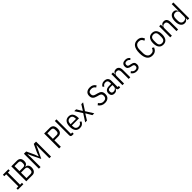

<svg xmlns="http://www.w3.org/2000/svg" viewBox="895 -3528 6329 6329"><g transform="rotate(-45 4059.0 -364.0)"><path d="M53 0V-66H141V-632H53V-698H309V-632H221V-66H309V0Z M445 -698H709Q788 -698 830.5 -653.5Q873 -609 873 -518Q873 -476 863 -448.5Q853 -421 837.5 -404.5Q822 -388 803 -380Q784 -372 766 -371V-361Q784 -361 806.5 -353.5Q829 -346 848.5 -327.5Q868 -309 881.5 -278.5Q895 -248 895 -202Q895 -106 851 -53Q807 0 736 0H445ZM525 -70H712Q760 -70 784.5 -95.5Q809 -121 809 -175V-221Q809 -275 784.5 -300.5Q760 -326 712 -326H525ZM525 -396H699Q742 -396 765 -418.5Q788 -441 788 -489V-535Q788 -583 765 -605.5Q742 -628 699 -628H525Z M1521 -479 1528 -599H1518L1466 -479L1316 -171L1166 -479L1114 -597H1104L1111 -479V0H1033V-698H1139L1265 -427L1312 -298H1320L1367 -427L1493 -698H1599V0H1521Z M1976 0V-698H2233Q2406 -698 2406 -499Q2406 -300 2233 -300H2056V0ZM2056 -370H2231Q2320 -370 2320 -466V-532Q2320 -628 2231 -628H2056Z M2595 0Q2554 0 2535.5 -18.5Q2517 -37 2517 -78V-740H2593V-67H2658V0Z M2940 12Q2895 12 2856 -3Q2817 -18 2789 -51Q2761 -84 2745 -135Q2729 -186 2729 -258Q2729 -330 2745 -381Q2761 -432 2789 -465Q2817 -498 2856 -513Q2895 -528 2940 -528Q2985 -528 3022.5 -513Q3060 -498 3086 -465Q3112 -432 3126.5 -381Q3141 -330 3141 -258V-239H2810V-206Q2810 -130 2844.5 -92.5Q2879 -55 2940 -55Q2992 -55 3025 -77.5Q3058 -100 3077 -145L3129 -107Q3105 -54 3058.5 -21Q3012 12 2940 12ZM2940 -464Q2878 -464 2844 -425Q2810 -386 2810 -310V-297H3060V-310Q3060 -464 2940 -464Z M3192 0 3362 -263 3199 -516H3285L3400 -328H3410L3527 -516H3610L3448 -266L3615 0H3529L3410 -202H3400L3275 0Z M4105 12Q4030 12 3974 -19.5Q3918 -51 3881 -107L3939 -155Q3971 -108 4011 -82.5Q4051 -57 4105 -57Q4247 -57 4247 -190Q4247 -244 4221 -272Q4195 -300 4131 -316L4079 -329Q3987 -352 3943.5 -396.5Q3900 -441 3900 -522Q3900 -615 3958 -662.5Q4016 -710 4112 -710Q4185 -710 4234.5 -683Q4284 -656 4321 -598L4262 -556Q4235 -598 4200.5 -619.5Q4166 -641 4109 -641Q4045 -641 4011.5 -613Q3978 -585 3978 -522Q3978 -471 4005.5 -445Q4033 -419 4094 -404L4146 -391Q4195 -379 4229 -362.5Q4263 -346 4284.5 -322Q4306 -298 4315.5 -265.5Q4325 -233 4325 -190Q4325 -91 4266.5 -39.5Q4208 12 4105 12Z M4771 0Q4697 0 4697 -74V-84H4687Q4674 -37 4639.5 -12.5Q4605 12 4557 12Q4482 12 4445 -26Q4408 -64 4408 -138Q4408 -210 4455.5 -252Q4503 -294 4604 -294H4697V-351Q4697 -408 4671.5 -435Q4646 -462 4591 -462Q4546 -462 4518.5 -442.5Q4491 -423 4471 -386L4426 -428Q4446 -470 4490 -498.5Q4534 -527 4594 -527Q4682 -527 4727.5 -484.5Q4773 -442 4773 -359V-67H4825V0ZM4576 -54Q4602 -54 4624.5 -63Q4647 -72 4663 -86.5Q4679 -101 4688 -119.5Q4697 -138 4697 -158V-236H4602Q4542 -236 4514.5 -216Q4487 -196 4487 -158V-130Q4487 -91 4511 -72.5Q4535 -54 4576 -54Z M4928 0V-516H5004V-432H5014Q5029 -480 5060.5 -504Q5092 -528 5146 -528Q5215 -528 5254.5 -481Q5294 -434 5294 -336V0H5218V-331Q5218 -393 5192.5 -426Q5167 -459 5114 -459Q5068 -459 5036 -431Q5004 -403 5004 -352V0Z M5584 12Q5520 12 5474.5 -14Q5429 -40 5397 -86L5450 -130Q5477 -92 5508.5 -72Q5540 -52 5584 -52Q5629 -52 5655.5 -74.5Q5682 -97 5682 -139Q5682 -173 5665 -194Q5648 -215 5602 -223L5563 -230Q5488 -244 5451.5 -277Q5415 -310 5415 -377Q5415 -416 5427 -444.5Q5439 -473 5461 -491.5Q5483 -510 5513.5 -518.5Q5544 -527 5580 -527Q5638 -527 5677.5 -506.5Q5717 -486 5746 -447L5697 -402Q5680 -426 5652 -444.5Q5624 -463 5580 -463Q5489 -463 5489 -380Q5489 -342 5508.5 -324.5Q5528 -307 5572 -299L5611 -292Q5690 -278 5723 -243Q5756 -208 5756 -148Q5756 -73 5712.5 -30.5Q5669 12 5584 12Z M6321 12Q6262 12 6215 -9.5Q6168 -31 6135.5 -75Q6103 -119 6085.5 -187.5Q6068 -256 6068 -349Q6068 -442 6085.5 -510.5Q6103 -579 6135.5 -623Q6168 -667 6215 -688.5Q6262 -710 6321 -710Q6407 -710 6459 -673.5Q6511 -637 6541 -562L6477 -523Q6458 -580 6422.5 -609.5Q6387 -639 6321 -639Q6241 -639 6197.5 -581.5Q6154 -524 6154 -427V-271Q6154 -174 6197.5 -116.5Q6241 -59 6321 -59Q6389 -59 6426 -90.5Q6463 -122 6482 -182L6546 -142Q6516 -67 6461.5 -27.5Q6407 12 6321 12Z M6829 12Q6784 12 6745 -3Q6706 -18 6678 -51Q6650 -84 6634 -135Q6618 -186 6618 -258Q6618 -330 6634 -381Q6650 -432 6678 -465Q6706 -498 6745 -513Q6784 -528 6829 -528Q6874 -528 6913 -513Q6952 -498 6980 -465Q7008 -432 7024 -381Q7040 -330 7040 -258Q7040 -186 7024 -135Q7008 -84 6980 -51Q6952 -18 6913 -3Q6874 12 6829 12ZM6829 -56Q6891 -56 6924.5 -93Q6958 -130 6958 -206V-310Q6958 -386 6924.5 -423Q6891 -460 6829 -460Q6767 -460 6733.5 -423Q6700 -386 6700 -310V-206Q6700 -130 6733.5 -93Q6767 -56 6829 -56Z M7157 0V-516H7233V-432H7243Q7258 -480 7289.5 -504Q7321 -528 7375 -528Q7444 -528 7483.5 -481Q7523 -434 7523 -336V0H7447V-331Q7447 -393 7421.5 -426Q7396 -459 7343 -459Q7297 -459 7265 -431Q7233 -403 7233 -352V0Z M7966 -84H7956Q7941 -33 7907.5 -10.5Q7874 12 7826 12Q7780 12 7745 -7Q7710 -26 7686 -61Q7662 -96 7650 -146Q7638 -196 7638 -258Q7638 -320 7650 -370Q7662 -420 7686 -455Q7710 -490 7745 -509Q7780 -528 7826 -528Q7874 -528 7907.5 -505.5Q7941 -483 7956 -432H7966V-740H8042V0H7966ZM7849 -56Q7873 -56 7894.5 -63Q7916 -70 7931.5 -83Q7947 -96 7956.5 -114Q7966 -132 7966 -154V-362Q7966 -384 7956.5 -402Q7947 -420 7931.5 -433Q7916 -446 7894.5 -453Q7873 -460 7849 -460Q7786 -460 7753 -420.5Q7720 -381 7720 -310V-206Q7720 -135 7753 -95.5Q7786 -56 7849 -56Z"/></g></svg>

Font: IBM Plex Sans Cond
Style: Regular
Weight: 400
Width: 3
Designer: Mike Abbink, Paul van der Laan, Pieter van Rosmalen
Foundry: Bold Monday
Version: Version 1.3